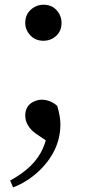

<svg xmlns="http://www.w3.org/2000/svg" viewBox="-20 -565 370 821"><path d="M166 -390.6Q121.1 -390.6 97.7 -429.7Q87.9 -447.3 87.9 -466.8Q87.9 -512.7 127.9 -535.2Q145.5 -544.9 166 -544.9Q210.9 -544.9 233.4 -505.9Q243.2 -487.3 243.2 -466.8Q243.2 -422.9 205.1 -400.4Q186.5 -390.6 166 -390.6ZM175.8 35.2 133.8 6.8Q88.9 -25.4 87.9 -70.3Q87.9 -115.2 127 -131.8Q142.6 -138.7 159.2 -138.7Q196.3 -137.7 224.6 -112.3Q238.3 -67.4 238.3 -34.2Q238.3 82 141.6 170.9Q92.8 214.8 36.1 236.3L23.4 207Q127.9 150.4 163.1 70.3Q170.9 52.7 175.8 35.2Z"/></svg>

Font: GenYoMin JP SemiBold
Style: Regular
Weight: 600
Version: Version 1.001;PS 1;hotconv 16.6.51;makeotf.lib2.5.65220 DEVE